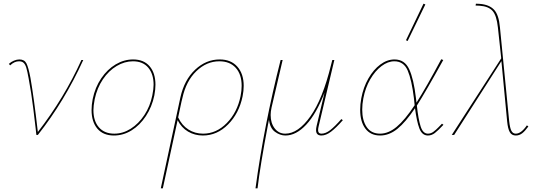

<svg xmlns="http://www.w3.org/2000/svg" viewBox="-20 -731 2917 1040"><path d="M431 -406Q329 -182 185 0H177L173 -37Q171 -54 160.5 -141Q150 -228 135 -307Q128 -346 122.5 -364Q117 -382 108 -390.5Q99 -399 83 -399Q58 -399 35 -377L28 -385Q40 -396 55.5 -402.5Q71 -409 85 -409Q112 -409 123 -388Q134 -367 145 -309Q164 -200 185 -16Q329 -202 421 -406Z M476 -135Q476 -163 482 -194Q495 -258 528.5 -307Q562 -356 607 -382.5Q652 -409 701 -409Q759 -409 790.5 -372Q822 -335 822 -272Q822 -246 816 -214Q803 -152 770.5 -102.5Q738 -53 693 -25Q648 3 597 3Q539 3 507.5 -34Q476 -71 476 -135ZM805 -214Q812 -249 812 -272Q812 -330 783 -364.5Q754 -399 700 -399Q655 -399 612 -373.5Q569 -348 537.5 -301.5Q506 -255 493 -194Q486 -157 486 -135Q486 -75 516 -41Q546 -7 599 -7Q646 -7 688.5 -34Q731 -61 762 -108Q793 -155 805 -214Z M1300 -266Q1300 -239 1294 -209Q1275 -117 1215.5 -57Q1156 3 1079 3Q1035 3 999 -18Q963 -39 942 -80L862 289H851L957 -203Q978 -298 1037 -353.5Q1096 -409 1170 -409Q1231 -409 1265.5 -370Q1300 -331 1300 -266ZM1289 -266Q1289 -328 1257 -363.5Q1225 -399 1168 -399Q1099 -399 1043.5 -345.5Q988 -292 968 -200Q968 -200 963 -180L945 -95Q965 -52 1000.5 -29.5Q1036 -7 1080 -7Q1152 -7 1208.5 -64.5Q1265 -122 1283 -210Q1289 -240 1289 -266Z M1837 -80Q1801 -39 1773.5 -18Q1746 3 1721 3Q1692 3 1692 -26Q1692 -36 1695 -49L1738 -230Q1694 -115 1639 -56Q1584 3 1526 3Q1497 3 1469.5 -17Q1442 -37 1437 -83L1432 -58Q1389 169 1375 289H1364Q1410 -52 1500 -406H1511L1451 -149Q1446 -126 1446 -108Q1446 -64 1468 -35.5Q1490 -7 1525 -7Q1595 -7 1661.5 -101Q1728 -195 1773 -379L1780 -406H1791L1706 -47Q1703 -35 1703 -26Q1703 -7 1721 -7Q1744 -7 1769 -26.5Q1794 -46 1829 -86Z M2188 -509 2179 -513 2274 -711 2284 -707ZM2382 -55Q2353 -24 2335.5 -10.5Q2318 3 2298 3Q2266 3 2251.5 -35.5Q2237 -74 2228 -145Q2177 -69 2132.5 -33Q2088 3 2039 3Q1987 3 1959 -34.5Q1931 -72 1931 -136Q1931 -166 1937 -199Q1948 -258 1975.5 -306Q2003 -354 2040 -381.5Q2077 -409 2117 -409Q2172 -409 2196.5 -356Q2221 -303 2233 -200L2236 -175Q2290 -260 2370 -410L2381 -406Q2283 -229 2238 -159Q2246 -85 2258.5 -46Q2271 -7 2298 -7Q2314 -7 2328 -17.5Q2342 -28 2355 -41.5Q2368 -55 2374 -61ZM2226 -161Q2224 -187 2222 -200Q2210 -298 2188.5 -348.5Q2167 -399 2116 -399Q2081 -399 2046.5 -373Q2012 -347 1985.5 -301.5Q1959 -256 1948 -198Q1942 -167 1942 -137Q1942 -78 1966.5 -42.5Q1991 -7 2039 -7Q2084 -7 2128.5 -44Q2173 -81 2226 -161Z M2842 -46Q2824 -21 2808.5 -9Q2793 3 2774 3Q2752 3 2741.5 -15Q2731 -33 2727 -74L2696 -400L2440 0H2427L2695 -415L2677 -582Q2670 -648 2647.5 -672.5Q2625 -697 2578 -700L2556 -701L2558 -711L2579 -710Q2630 -706 2656 -678.5Q2682 -651 2688 -583L2738 -75Q2742 -38 2750 -22.5Q2758 -7 2774 -7Q2803 -7 2834 -52Z"/></svg>

Font: Ysabeau Infant Hairline
Style: Italic
Weight: 100
Italic angle: -12°
Designer: Christian Thalmann (Catharsis Fonts)
Version: Version 0.003